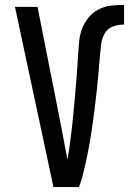

<svg xmlns="http://www.w3.org/2000/svg" viewBox="-20 -763 540 783"><path d="M198 0 41 -735H133L230 -245Q236 -212 242.5 -178.5Q249 -145 255 -112Q260 -138 263.5 -164.5Q267 -191 270.5 -218Q274 -245 276.5 -271.5Q279 -298 281.5 -324.5Q284 -351 286.5 -378Q289 -405 291 -431.5Q293 -458 295 -485Q297 -512 298.5 -538.5Q300 -565 302.5 -592Q305 -619 314 -644Q323 -669 340.5 -690.5Q358 -712 382 -724.5Q406 -737 432.5 -740Q459 -743 486 -743V-663Q463 -663 441 -655Q419 -647 407.5 -627.5Q396 -608 393 -585Q390 -562 388 -539Q386 -516 384 -493.5Q382 -471 380 -448.5Q378 -426 375.5 -403Q373 -380 370.5 -357.5Q368 -335 365 -312.5Q362 -290 359 -267Q356 -244 352.5 -221.5Q349 -199 345 -176.5Q341 -154 336.5 -132Q332 -110 327 -87.5Q322 -65 316 -43Q310 -21 302 0Z"/></svg>

Font: Iosevka Term Medium
Style: Regular
Weight: 500
Monospace: yes
Designer: Belleve Invis
Foundry: Belleve Invis
Version: Version 26.3.1